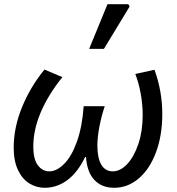

<svg xmlns="http://www.w3.org/2000/svg" viewBox="-20 -878 842 911"><path d="M45 -177Q45 -273 84.5 -369.5Q124 -466 191 -548L276 -512Q209 -429 173.5 -345.5Q138 -262 138 -183Q138 -123 159.5 -94Q181 -65 214 -65Q249 -65 284.5 -100.5Q320 -136 345 -206Q370 -276 377 -374H477Q462 -330 452 -279Q442 -228 442 -188Q442 -127 461 -96Q480 -65 515 -65Q551 -65 583.5 -99.5Q616 -134 636.5 -195Q657 -256 657 -331Q657 -383 647.5 -434.5Q638 -486 622 -527L713 -547Q750 -445 750 -337Q750 -235 720 -155Q690 -75 638 -31Q586 13 522 13Q463 13 428 -24Q393 -61 388 -133H384Q348 -59 299 -23Q250 13 192 13Q153 13 119.5 -7.5Q86 -28 65.5 -71Q45 -114 45 -177ZM490 -858H589L595 -847L473 -646H403Z"/></svg>

Font: Nebula Sans Medium
Style: Regular
Weight: 500
Italic angle: -9°
Designer: Paul D. Hunt for Adobe (as Source Sans)
Foundry: Nebula Entertainment & Broadcasting LLC
Version: Version 1.010